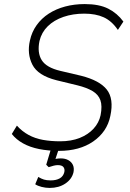

<svg xmlns="http://www.w3.org/2000/svg" viewBox="-20 -733 637 943"><path d="M270 8Q217 8 172 -1Q127 -10 93 -29Q59 -48 38 -75L63 -116Q88 -88 120 -70.5Q152 -53 191 -46Q230 -39 275 -39Q330 -39 371.5 -55.5Q413 -72 439.5 -101Q466 -130 474 -167Q483 -213 473 -241Q463 -269 434 -286Q405 -303 360 -314L257 -339Q166 -362 139 -415.5Q112 -469 127 -534Q136 -576 160 -609.5Q184 -643 219.5 -666Q255 -689 300 -701Q345 -713 396 -713Q467 -713 511.5 -690.5Q556 -668 586 -627L559 -586Q529 -630 489.5 -648Q450 -666 394 -666Q338 -666 291.5 -650Q245 -634 214.5 -604Q184 -574 174 -532Q162 -474 185 -437.5Q208 -401 276 -385L378 -361Q469 -338 504.5 -293Q540 -248 522 -164Q514 -124 492.5 -92.5Q471 -61 437.5 -38Q404 -15 362 -3.5Q320 8 270 8ZM224 190Q204 190 184.5 185Q165 180 153 172L168 136Q183 145 196 149Q209 153 229 153Q256 153 273.5 143Q291 133 296 112Q299 97 291.5 87.5Q284 78 264 78Q255 78 244.5 80.5Q234 83 219 88L207 76L236 -20H275L250 55L232 52Q243 49 255.5 47Q268 45 279 45Q300 45 315.5 53.5Q331 62 338 77Q345 92 341 113Q333 147 301 168.5Q269 190 224 190Z"/></svg>

Font: Nunito Sans 7pt SemiCondensed ExtraLight
Style: Italic
Weight: 250
Width: 4
Italic angle: -9°
Designer: Vernon Adams
Foundry: Vernon Adams
Version: Version 3.101;gftools[0.9.27]